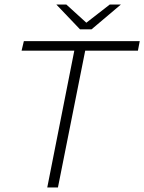

<svg xmlns="http://www.w3.org/2000/svg" viewBox="-20 -825 635 845"><path d="M307 -602H75L85 -644H595L587 -602H355L235 0H188ZM512 -805 383 -696H332L228 -805H272L360 -725L463 -805Z"/></svg>

Font: Montserrat Ace
Style: Light Italic
Weight: 300
Italic angle: -11.3°
Designer: Julieta Ulanovsky
Foundry: Julieta Ulanovsky
Version: Version 1